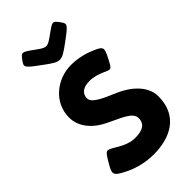

<svg xmlns="http://www.w3.org/2000/svg" viewBox="-338 -1235 1347 1347"><g transform="rotate(-45 336.0 -561.5)"><path d="M149 -1107C116 -1062 118 -1059 226 -980C333 -901 339 -901 447 -980C554 -1059 556 -1062 523 -1107C490 -1151 487 -1150 413 -1096C338 -1042 334 -1042 260 -1096C185 -1150 182 -1151 149 -1107ZM364 -840C231 -840 95 -742 95 -588C95 -502 153 -425 252 -376C350 -327 438 -300 438 -240C438 -163 360 -159 319 -159C273 -159 223 -182 184 -206C116 -246 116 -250 70 -173C24 -96 20 -83 106 -40C159 -12 237 15 333 15C494 15 644 -54 644 -251C644 -359 543 -437 451 -476C357 -516 279 -549 279 -595C279 -640 313 -669 377 -669C420 -669 461 -655 492 -641C544 -617 545 -614 582 -687C619 -760 621 -770 548 -801C503 -821 439 -840 364 -840Z"/></g></svg>

Font: Hussar Print
Style: Bold
Weight: 700
Foundry: Cannot Into Space Fonts
Version: Version 2.00